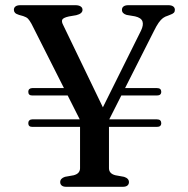

<svg xmlns="http://www.w3.org/2000/svg" viewBox="-20 -720 726 740"><path d="M393 -244 306 -223 101.5 -628Q94 -641.5 88 -647.8Q82 -654 69.5 -658L53.5 -662.5Q42 -666 37.8 -670.8Q33.5 -675.5 33.5 -682Q33.5 -690.5 39.8 -695.2Q46 -700 59 -700H270.5Q283.5 -700 290.8 -695.2Q298 -690.5 298 -682Q298 -667.5 274 -661.5L245 -656.5Q223 -651.5 219.8 -643.8Q216.5 -636 224.5 -621.5L388.5 -281.5L353.5 -260L523.5 -602Q534 -624 529 -637.8Q524 -651.5 500.5 -657L468 -662.5Q459.5 -665 454.8 -669.8Q450 -674.5 450 -682Q450 -690.5 456.2 -695.2Q462.5 -700 475 -700H628.5Q641 -700 647.5 -695.2Q654 -690.5 654 -682Q654 -675 650 -670.8Q646 -666.5 634.5 -662.5L627 -659.5Q616.5 -656.5 608.2 -650.5Q600 -644.5 591.5 -632.5Q583 -620.5 572.5 -599ZM288.5 -271.5 400 -272.5V-71.5Q400 -61.5 406.2 -54.5Q412.5 -47.5 425 -44.5L458 -38.5Q477 -32.5 477 -18Q477 -10 471.2 -5Q465.5 0 452.5 0H236Q223.5 0 217.8 -5Q212 -10 212 -18Q212 -32.5 230.5 -38.5L264 -44.5Q277 -48 282.8 -55Q288.5 -62 288.5 -71.5ZM89 -245.5Q89 -252 93.2 -256Q97.5 -260 104.5 -260H585Q593.5 -260 597.5 -256Q601.5 -252 601.5 -245.5Q601.5 -231 585 -231H104Q89 -231 89 -245.5ZM425 -352 437.5 -380.5H585Q593.5 -380.5 597.5 -376.8Q601.5 -373 601.5 -366.5Q601.5 -352 585 -352ZM89 -366.5Q89 -373 93.2 -376.8Q97.5 -380.5 104.5 -380.5H302.5L316.5 -352H104Q89 -352 89 -366.5Z"/></svg>

Font: Fraunces 12pt
Style: Regular
Weight: 400
Version: Version 1.000;[b76b70a41]